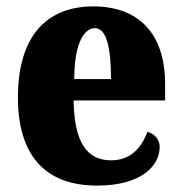

<svg xmlns="http://www.w3.org/2000/svg" viewBox="-20 -570 569 600"><path d="M283 10C425 10 479 -54 479 -111C479 -135 462 -152 441 -158C421 -107 388 -69 327 -69C251 -69 212 -126 210 -256H496V-308C496 -467 411 -550 272 -550C122 -550 36 -453 36 -265C36 -91 116 10 283 10ZM327 -323H212C212 -426 239 -482 277 -482C312 -482 327 -423 327 -323Z"/></svg>

Font: Noto Serif Khmer Condensed Black
Style: Regular
Weight: 900
Width: 3
Designer: Danh Hong and the Monotype Design Team
Foundry: Monotype Imaging Inc.
Version: Version 2.004